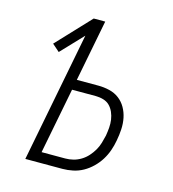

<svg xmlns="http://www.w3.org/2000/svg" viewBox="-102 -754 754 839"><g transform="rotate(15 275.0 -335.0)"><path d="M89 0 203 -588 109 -489 76 -518 219 -670H271L217 -392H314Q340 -392 365 -386Q390 -380 409 -365.5Q428 -351 440 -330Q452 -309 457 -284.5Q462 -260 460.5 -233.5Q459 -207 454 -181Q450 -158 442 -135Q434 -112 421 -91Q408 -70 389.5 -52Q371 -34 349.5 -22Q328 -10 304 -5Q280 0 257 0ZM150 -47H257Q275 -47 293 -51.5Q311 -56 327.5 -66Q344 -76 357 -90.5Q370 -105 379.5 -121.5Q389 -138 394 -155.5Q399 -173 403 -190Q406 -208 407.5 -226.5Q409 -245 406.5 -262.5Q404 -280 397 -296Q390 -312 378.5 -323.5Q367 -335 350 -340Q333 -345 314 -345H208Z"/></g></svg>

Font: Lode Dark Term
Style: Italic
Weight: 400
Italic angle: -11°
Monospace: yes
Designer: Belleve Invis
Foundry: Belleve Invis
Version: Version 29.2.0